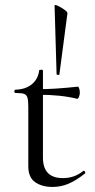

<svg xmlns="http://www.w3.org/2000/svg" viewBox="-20 -728 378 760"><path d="M92 -70V-305Q92 -331 88.5 -342Q85 -353 75 -356.5Q65 -360 41 -360Q37 -360 37 -366.5Q37 -373 41 -373Q81 -374 106 -394.5Q131 -415 135 -449Q135 -452 143 -452Q150 -452 150 -449V-104Q150 -23 229 -23Q275 -23 309 -51L311 -52Q315 -52 317 -47.5Q319 -43 316 -41Q279 -12 249.5 0Q220 12 188 12Q146 12 119 -7Q92 -26 92 -70ZM133 -353V-375Q196 -375 289 -385Q291 -385 293.5 -377.5Q296 -370 296 -361Q296 -353 292.5 -344.5Q289 -336 285 -337Q221 -353 133 -353ZM247 -676 215 -433Q215 -431 209.5 -431.5Q204 -432 204 -434L196 -706Q196 -711 209 -705Q222 -699 234.5 -690Q247 -681 247 -676Z"/></svg>

Font: Cormorant
Style: Regular
Weight: 400
Designer: Christian Thalmann (Catharsis Fonts)
Foundry: Catharsis Fonts
Version: Version 4.000